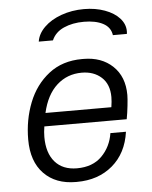

<svg xmlns="http://www.w3.org/2000/svg" viewBox="-53 -781 662 836"><g transform="rotate(-5 278.0 -363.5)"><path d="M501 -348Q501 -333 497.5 -301Q494 -269 489 -243H129Q125 -218 125 -197Q125 -127 159 -88Q193 -49 255 -49Q324 -49 364 -89.5Q404 -130 413 -189H481Q468 -96 405.5 -43Q343 10 249 10H245Q157 10 105.5 -43Q54 -96 54 -192Q54 -278 83.5 -353Q113 -428 172.5 -474.5Q232 -521 318 -521H324Q403 -521 452 -474.5Q501 -428 501 -348ZM139 -301H427Q431 -326 431 -345Q431 -401 397.5 -431.5Q364 -462 311 -462Q248 -462 202.5 -421Q157 -380 139 -301ZM523 -625Q523 -617 522 -613H461Q456 -648 423.5 -665Q391 -682 340 -682Q290 -682 252 -665Q214 -648 199 -613H137Q142 -647 171 -675.5Q200 -704 246 -720.5Q292 -737 345 -737Q395 -737 436 -722Q477 -707 500 -681.5Q523 -656 523 -625Z"/></g></svg>

Font: Chivo Light Italic
Style: Regular
Weight: 300
Italic angle: -8.05°
Designer: Hector Gatti
Foundry: Omnibus-Type
Version: Version 1.007